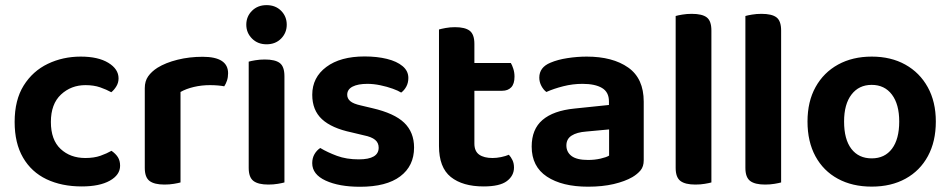

<svg xmlns="http://www.w3.org/2000/svg" viewBox="-20 -713 3708 749"><path d="M313.4 -380.9Q257.3 -380.9 217.9 -344.2Q178.5 -307.4 178.5 -237.3Q178.5 -167.4 216.4 -132Q254.3 -96.6 312.8 -96.6Q346.8 -96.6 371.9 -105.4Q396.9 -114.3 414.9 -124.7Q431.2 -113.4 439.9 -99.8Q448.5 -86.1 448.5 -66.5Q448.5 -30.6 408.3 -8.1Q368.2 14.3 298.9 14.3Q220.7 14.3 161.5 -13.8Q102.4 -42 69.8 -98.3Q37.1 -154.6 37.1 -237.3Q37.1 -322.9 72.4 -379.4Q107.7 -435.8 166.5 -464Q225.3 -492.2 294.9 -492.2Q362.9 -492.2 402.7 -467.9Q442.5 -443.6 442.5 -407.3Q442.5 -390.7 434.2 -376.8Q425.9 -362.8 414.2 -353.2Q395.5 -363.6 370.7 -372.3Q345.8 -380.9 313.4 -380.9Z M684.2 -354.2V-225.3H544.8V-369.3Q544.8 -396.3 557.9 -415.1Q571.1 -433.9 594.4 -448.8Q626.3 -468.5 672.6 -480Q718.9 -491.5 770.6 -491.5Q869.8 -491.5 869.8 -427.1Q869.8 -411.8 865.5 -398.7Q861.1 -385.6 854.8 -376.3Q844.8 -378.3 830.1 -379.6Q815.5 -380.9 798.8 -380.9Q766.7 -380.9 736.3 -373.8Q705.9 -366.6 684.2 -354.2ZM544.8 -264 684.2 -259.9V-1.3Q675.3 1.3 658.3 4.1Q641.4 7 621.5 7Q582 7 563.4 -7.1Q544.8 -21.2 544.8 -58.1Z M940.8 -616.6Q940.8 -648.8 963.1 -670.9Q985.3 -693 1019.9 -693Q1054.7 -693 1076.7 -670.9Q1098.6 -648.8 1098.6 -616.6Q1098.6 -585 1076.7 -562.6Q1054.7 -540.2 1019.9 -540.2Q985.3 -540.2 963.1 -562.6Q940.8 -585 940.8 -616.6ZM950.2 -264H1089.6V-1.3Q1080.6 1.3 1063.7 4.1Q1046.7 7 1026.8 7Q987.3 7 968.8 -7.1Q950.2 -21.2 950.2 -58.1ZM1089.6 -192H950.2V-472.5Q959.1 -475.2 976.2 -478Q993.3 -480.9 1013.2 -480.9Q1053.4 -480.9 1071.5 -467.1Q1089.6 -453.3 1089.6 -415.5Z M1595.3 -137.5Q1595.3 -65.6 1541.3 -25Q1487.4 15.6 1384.5 15.6Q1302.6 15.6 1250.3 -8.5Q1198 -32.7 1198 -76.5Q1198 -96.4 1206.8 -111.6Q1215.6 -126.7 1229.3 -135.7Q1257.6 -118.7 1294.6 -105Q1331.6 -91.3 1379.6 -91.3Q1457.2 -91.3 1457.2 -136.9Q1457.2 -156 1443.3 -167.5Q1429.4 -179.1 1399.4 -185.1L1351.4 -196.6Q1273.9 -212.9 1236 -248Q1198.1 -283.1 1198.1 -343.3Q1198.1 -410.9 1253 -451.8Q1307.8 -492.8 1402.4 -492.8Q1450.8 -492.8 1489.4 -483.3Q1528 -473.8 1550.5 -455Q1573 -436.2 1573 -409Q1573 -390 1565.1 -375.4Q1557.3 -360.8 1545 -351.8Q1533.7 -359.2 1511.9 -367Q1490.1 -374.9 1463.7 -380.4Q1437.4 -385.9 1413.4 -385.9Q1376.6 -385.9 1355.6 -375.2Q1334.5 -364.4 1334.5 -343.3Q1334.5 -328.6 1346.4 -318.4Q1358.2 -308.1 1388.3 -301.5L1432.2 -291.1Q1518.7 -271.1 1557 -234Q1595.3 -196.8 1595.3 -137.5Z M1692.5 -264H1830.6V-153.1Q1830.6 -123 1849.3 -109.8Q1868 -96.6 1901.4 -96.6Q1917.1 -96.6 1934.8 -100.2Q1952.5 -103.9 1965.1 -109.3Q1973.1 -100.7 1979.1 -88.4Q1985.1 -76.1 1985.1 -59.4Q1985.1 -27.5 1957.4 -6.6Q1929.8 14.3 1866.6 14.3Q1784.8 14.3 1738.6 -22.6Q1692.5 -59.6 1692.5 -143.4ZM1779 -358.9V-467.2H1972.8Q1977.8 -459.2 1982.4 -444.9Q1987.1 -430.7 1987.1 -414.1Q1987.1 -385.5 1974.1 -372.2Q1961.2 -358.9 1939.2 -358.9ZM1830.6 -238H1692.5V-598Q1701.4 -600.6 1718.5 -603.8Q1735.6 -607 1754.9 -607Q1794.4 -607 1812.5 -592.9Q1830.6 -578.7 1830.6 -541.9Z M2274.2 15.3Q2172.9 15.3 2113.5 -24Q2054.1 -63.3 2054.1 -141.2Q2054.1 -208.9 2096.3 -245Q2138.5 -281.2 2220.7 -289.5L2355.5 -303.5V-317.6Q2355.5 -353.8 2328.5 -369.8Q2301.4 -385.9 2252.4 -385.9Q2214 -385.9 2177.2 -376.5Q2140.4 -367.2 2111.4 -354.2Q2100.1 -362.5 2091.9 -377.9Q2083.8 -393.4 2083.8 -410Q2083.8 -450.5 2127.3 -468.4Q2155.6 -480.5 2193.7 -486.3Q2231.9 -492.2 2268.6 -492.2Q2370.1 -492.2 2430.7 -449.5Q2491.2 -406.9 2491.2 -316.3V-87.9Q2491.2 -63.2 2478.8 -48.4Q2466.3 -33.6 2447.3 -22.3Q2418.1 -5.4 2374.1 5Q2330.1 15.3 2274.2 15.3ZM2274.2 -89Q2299.7 -89 2322.6 -94.2Q2345.5 -99.4 2356.1 -106V-208.1L2266.5 -199.8Q2230.3 -197.1 2209.9 -184Q2189.5 -171 2189.5 -145.5Q2189.5 -119.7 2209.8 -104.3Q2230.1 -89 2274.2 -89Z M2615.8 -264 2755.2 -259.9V-1.3Q2746.3 1.3 2729.3 4.1Q2712.4 7 2692.5 7Q2653 7 2634.4 -7.1Q2615.8 -21.2 2615.8 -58.1ZM2755.2 -188.3 2615.8 -192V-650.6Q2624.8 -653.3 2641.9 -656.1Q2659 -659 2678.6 -659Q2719.1 -659 2737.1 -645.2Q2755.2 -631.4 2755.2 -593.9Z M2887.8 -264 3027.2 -259.9V-1.3Q3018.3 1.3 3001.3 4.1Q2984.4 7 2964.5 7Q2925 7 2906.4 -7.1Q2887.8 -21.2 2887.8 -58.1ZM3027.2 -188.3 2887.8 -192V-650.6Q2896.8 -653.3 2913.9 -656.1Q2931 -659 2950.6 -659Q2991.1 -659 3009.1 -645.2Q3027.2 -631.4 3027.2 -593.9Z M3630.7 -238.9Q3630.7 -161 3599.8 -104Q3569 -47.1 3512.8 -16.1Q3456.6 15 3380.6 15Q3304.9 15 3248.5 -15.7Q3192.1 -46.3 3161.1 -103.3Q3130.1 -160.3 3130.1 -238.9Q3130.1 -316.9 3161.6 -373.5Q3193.1 -430.2 3249.5 -461.2Q3306 -492.2 3380.8 -492.2Q3455.7 -492.2 3511.8 -460.9Q3567.9 -429.6 3599.3 -372.7Q3630.7 -315.9 3630.7 -238.9ZM3380.4 -381.9Q3330.7 -381.9 3301.8 -344.3Q3272.8 -306.7 3272.8 -238.9Q3272.8 -169.4 3301.2 -132.3Q3329.7 -95.2 3380.6 -95.2Q3431.4 -95.2 3459.7 -132.8Q3487.9 -170.4 3487.9 -238.9Q3487.9 -306.1 3459.4 -344Q3430.8 -381.9 3380.4 -381.9Z"/></svg>

Font: Baloo Tammudu 2
Style: Regular
Weight: 400
Designer: Maithili Shingre, Omkar Shende and Ek Type
Foundry: Ek Type
Version: Version 1.700